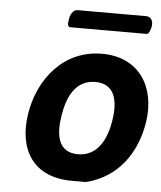

<svg xmlns="http://www.w3.org/2000/svg" viewBox="-52 -752 675 804"><g transform="rotate(5 286.0 -350.0)"><path d="M73 -256C49 -101 121 7 279 7H339C476 -27 548 -138 568 -264C591 -413 517 -534 360 -534C198 -534 96 -404 73 -256ZM213 -260C224 -333 255 -414 342 -414C429 -414 439 -335 427 -260C416 -188 382 -106 296 -106C208 -106 201 -185 213 -260ZM209 -667C208 -660 201 -633 218 -633H538C550 -633 556 -660 557 -667C560 -687 553 -707 529 -707H242C221 -707 211 -682 209 -667Z"/></g></svg>

Font: Asimov Print
Style: CIt
Weight: 500
Designer: Google
Version: Version 2.000980: 2014